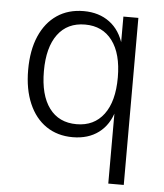

<svg xmlns="http://www.w3.org/2000/svg" viewBox="-50 -542 655 766"><g transform="rotate(5 277.5 -158.5)"><path d="M412 180V-113H416Q400 -55 358 -23.5Q316 8 254 8Q193 8 148 -22.5Q103 -53 78.5 -110Q54 -167 54 -244Q54 -323 78.5 -379.5Q103 -436 148 -466.5Q193 -497 255 -497Q316 -497 358.5 -465.5Q401 -434 418 -374H414V-489H474V180ZM265 -45Q335 -45 374 -97Q413 -149 413 -245Q413 -340 374 -392Q335 -444 265 -444Q194 -444 155.5 -392Q117 -340 117 -245Q117 -149 155.5 -97Q194 -45 265 -45Z"/></g></svg>

Font: Nunito Sans 10pt SemiCondensed Light
Style: Regular
Weight: 300
Width: 4
Designer: Vernon Adams
Foundry: Vernon Adams
Version: Version 3.101;gftools[0.9.27]